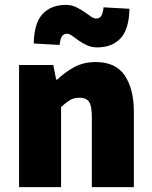

<svg xmlns="http://www.w3.org/2000/svg" viewBox="-20 -766 622 786"><path d="M378 -572Q355 -572 336.5 -580.5Q318 -589 303 -599.5Q288 -610 276 -619Q264 -628 254 -628Q242 -628 234.5 -618.5Q227 -609 224 -582L118 -588Q120 -673 155 -709.5Q190 -746 250 -746Q272 -746 291 -737Q310 -728 325 -717.5Q340 -707 352 -698.5Q364 -690 374 -690Q386 -690 393.5 -699.5Q401 -709 404 -736L510 -730Q508 -645 473 -608.5Q438 -572 378 -572ZM58 0V-500H198L210 -440H214Q244 -469 282.5 -490.5Q321 -512 372 -512Q454 -512 491 -456.5Q528 -401 528 -308V0H356V-286Q356 -334 344 -350Q332 -366 306 -366Q282 -366 266 -356Q250 -346 230 -328V0Z"/></svg>

Font: TypoPRO Source Sans Pro
Style: Regular
Weight: 900
Designer: Paul D. Hunt
Foundry: Adobe Systems Incorporated
Version: Version 2.020;PS 2.000;hotconv 1.0.86;makeotf.lib2.5.63406